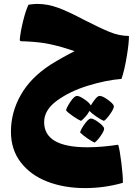

<svg xmlns="http://www.w3.org/2000/svg" viewBox="-20 -513 716 983"><path d="M602 -109Q524 -103 431 -74.5Q338 -46 272 2Q206 50 206 112Q206 241 427 241Q500 241 585 228Q593 252 601.5 321Q610 390 609 423Q515 450 415 450Q309 450 223 417Q137 384 86.5 318.5Q36 253 36 161Q36 62 86.5 -27Q137 -116 239 -182Q307 -224 362 -251Q288 -276 239 -286Q193 -297 115 -301L86 -302L81 -307Q84 -347 98 -404Q112 -461 126 -489Q155 -493 170 -493Q224 -493 278 -473Q332 -453 409 -412Q491 -370 541 -349.5Q591 -329 640 -329Q641 -298 630 -230Q618 -155 602 -109ZM512 106Q497 100 473.5 84Q450 68 438 55Q430 71 416.5 85.5Q403 100 395 106Q380 100 354 82Q328 64 318 52Q322 35 341.5 6.5Q361 -22 374 -22Q387 -22 413 -4Q439 14 445 27Q456 8 468.5 -7Q481 -22 490 -22Q505 -22 532.5 -2Q560 18 563 30Q564 42 544.5 70Q525 98 512 106ZM513 146Q513 158 495 183.5Q477 209 464 217Q450 211 425.5 194Q401 177 390 165Q394 149 412.5 123Q431 97 443 94Q456 92 484.5 113Q513 134 513 146Z"/></svg>

Font: Lalezar
Style: Regular
Weight: 400
Designer: Borna Izadpanah
Foundry: Borna Izadpanah
Version: Version 1.003;November 28, 2018;FontCreator 11.5.0.2421 64-b